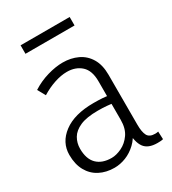

<svg xmlns="http://www.w3.org/2000/svg" viewBox="-186 -856 860 962"><g transform="rotate(-30 243.5 -374.5)"><path d="M340 -115 361 -110Q345 -70 317 -43.5Q289 -17 256 -4Q223 9 190 9Q142 9 104.5 -10.5Q67 -30 46 -68Q25 -106 25 -160Q25 -232 87 -278.5Q149 -325 260 -325Q287 -325 311 -323.5Q335 -322 358 -317V-273Q333 -277 310.5 -279Q288 -281 259 -281Q194 -281 156.5 -264.5Q119 -248 103 -220.5Q87 -193 87 -160Q87 -101 117 -71Q147 -41 202 -41Q229 -41 260.5 -56Q292 -71 314 -102.5Q336 -134 336 -184V-407Q336 -469 304 -498Q272 -527 222 -527Q188 -527 149 -514Q110 -501 73 -478L48 -523Q90 -550 138 -564Q186 -578 227 -578Q274 -578 312.5 -560Q351 -542 373.5 -504.5Q396 -467 396 -410V-121Q396 -79 407 -58Q418 -37 451 -37Q456 -37 460 -37.5Q464 -38 469 -39L471 6Q463 8 454.5 8.5Q446 9 438 9Q384 9 362 -21.5Q340 -52 340 -115ZM372 -758V-709H88V-758Z"/></g></svg>

Font: Yaldevi Light
Style: Regular
Weight: 300
Designer: Sol Matas, Rajitha Manaperi, Kosala Senevirathne
Foundry: Mooniak
Version: Version 1.100